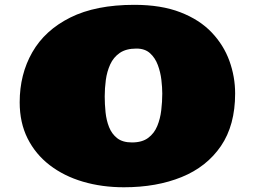

<svg xmlns="http://www.w3.org/2000/svg" viewBox="-20 -749 1055 795"><path d="M493.2 26.4Q401.9 26.4 323.2 3.2Q244.6 -20 185.8 -65.2Q127 -110.4 94.2 -175.8Q61.5 -241.2 61.5 -325.2Q61.5 -441.4 113.8 -532.7Q166 -624 271.2 -676.5Q376.5 -729 536.1 -729Q647.5 -729 726.8 -698.2Q806.2 -667.5 856.2 -615Q906.2 -562.5 929.9 -496.8Q953.6 -431.2 953.6 -361.8Q953.6 -230.5 894.8 -144.3Q835.9 -58.1 732.2 -15.9Q628.4 26.4 493.2 26.4ZM526.4 -159.2Q568.4 -159.2 593.5 -178Q618.7 -196.8 631.1 -227.1Q643.6 -257.3 647.7 -292.7Q651.9 -328.1 651.9 -361.8Q651.9 -386.7 648.2 -418.5Q644.5 -450.2 633.5 -479.7Q622.6 -509.3 601.3 -528.6Q580.1 -547.9 544.9 -547.9Q502 -547.9 475.8 -529.8Q449.7 -511.7 436.3 -482.2Q422.9 -452.6 418.2 -418Q413.6 -383.3 413.6 -349.6Q413.6 -317.9 417 -284.4Q420.4 -251 431.6 -222.7Q442.9 -194.3 465.3 -176.8Q487.8 -159.2 526.4 -159.2Z"/></svg>

Font: Seymour One
Style: Regular
Weight: 400
Designer: Vernon Adams
Foundry: Vernon Adams
Version: Version 1.100; ttfautohint (v1.8.4.7-5d5b);gftools[0.9.33]